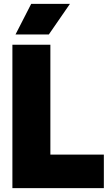

<svg xmlns="http://www.w3.org/2000/svg" viewBox="-20 -971 558 991"><path d="M44 0V-740H240V-173H516V0ZM60 -793 141 -951H341L232 -793Z"/></svg>

Font: Encode Sans Condensed Condensed Black
Style: Regular
Weight: 900
Width: 3
Designer: Multiple Designers
Foundry: Impallari Type
Version: Version 3.000; ttfautohint (v1.8.3) -l 8 -r 50 -G 200 -x 14 